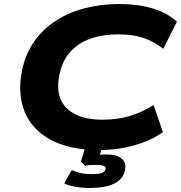

<svg xmlns="http://www.w3.org/2000/svg" viewBox="-20 -736 901 956"><path d="M475 11Q329 11 234.5 -39Q140 -89 103 -179Q66 -269 90 -388Q108 -471 152 -532Q196 -593 260 -634Q324 -675 404 -695.5Q484 -716 573 -716Q666 -716 740 -694Q814 -672 861 -628L793 -493Q744 -531 691.5 -548Q639 -565 570 -565Q492 -565 430.5 -543.5Q369 -522 329.5 -477.5Q290 -433 276 -364Q261 -293 281.5 -243Q302 -193 355.5 -166.5Q409 -140 491 -140Q561 -140 621.5 -157Q682 -174 745 -213L791 -78Q750 -49 700 -29.5Q650 -10 593 0.5Q536 11 475 11ZM427 200Q391 200 356 194Q321 188 300 177L337 111Q361 121 383 126Q405 131 437 131Q471 131 487 125Q503 119 506 106Q508 94 495.5 89.5Q483 85 458 85Q448 85 433.5 85.5Q419 86 403 90L383 68L410 -20H494L470 59L434 43Q453 38 471 35.5Q489 33 507 33Q542 33 564.5 41.5Q587 50 597.5 67.5Q608 85 602 112Q593 157 548 178.5Q503 200 427 200Z"/></svg>

Font: Nunito Sans 10pt Expanded ExtraBold
Style: Italic
Weight: 800
Width: 7
Italic angle: -9°
Designer: Vernon Adams
Foundry: Vernon Adams
Version: Version 3.101;gftools[0.9.27]